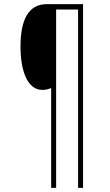

<svg xmlns="http://www.w3.org/2000/svg" viewBox="-20 -780 531 927"><path d="M381 127V-760H206C117 -760 79 -684 79 -555C79 -437 113 -346 184 -346C202 -346 212 -349 227 -355V127H251V-734H357V127Z"/></svg>

Font: Noto Sans Hebrew Condensed Thin
Style: Regular
Weight: 100
Width: 3
Designer: Monotype Design Team
Foundry: Monotype Imaging Inc.
Version: Version 2.004